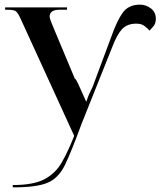

<svg xmlns="http://www.w3.org/2000/svg" viewBox="-20 -568 707 828"><path d="M35 240H38Q138 240 185.5 220Q233 200 261 141.5Q289 83 331 -32L464 -365Q484 -418 506 -442Q528 -466 568 -466Q590 -466 603 -456Q616 -446 625 -436Q632 -443 642 -455Q652 -467 652 -487Q652 -516 630.5 -532Q609 -548 584 -548Q534 -548 509 -513Q484 -478 459 -407L380 -195Q372 -177 366.5 -166.5Q361 -156 352 -129Q340 -155 323 -193.5Q306 -232 303 -228L218 -431Q194 -486 194 -496Q194 -526 237 -526H269V-536H2V-526H12Q36 -526 46 -521Q56 -516 69 -487L300 18Q273 86 246 133Q219 180 171.5 205Q124 230 35 230Z"/></svg>

Font: Noto Serif Display Semi
Style: Regular
Weight: 600
Designer: Monotype Design Team
Foundry: Monotype Imaging Inc.
Version: Version 1.900